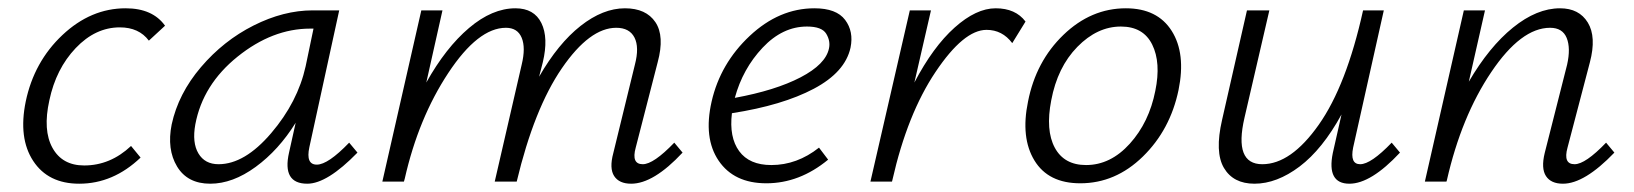

<svg xmlns="http://www.w3.org/2000/svg" viewBox="-20 -438 3940 463"><path d="M339 -340Q315 -372 269 -372Q210 -372 162.5 -322Q115 -272 99 -196Q83 -124 106.5 -81.5Q130 -39 183 -39Q246 -39 296 -86L319 -58Q253 5 171 5Q96 5 60 -50Q24 -105 42 -193Q62 -289 130.5 -353.5Q199 -418 283 -418Q348 -418 378 -376Z M822 -94 842 -70Q769 5 721 5Q660 5 677 -70L693 -142Q652 -76 596.5 -35.5Q541 5 487 5Q432 5 407 -36.5Q382 -78 394 -138Q410 -212 464.5 -276Q519 -340 591.5 -376.5Q664 -413 734 -413H798L726 -83Q717 -41 744 -41Q771 -41 822 -94ZM507 -42Q570 -42 634 -117Q698 -192 717 -278L736 -369H728Q637 -369 553 -301.5Q469 -234 451 -138Q443 -94 458.5 -68Q474 -42 507 -42Z M1606 -94 1626 -70Q1556 5 1502 5Q1473 5 1461 -13.5Q1449 -32 1459 -69L1511 -282Q1522 -324 1510 -347.5Q1498 -371 1466 -371Q1402 -371 1335 -273.5Q1268 -176 1226 0H1173L1238 -282Q1248 -323 1238 -347Q1228 -371 1200 -371Q1133 -371 1061 -262Q989 -153 956 -7L954 0H902L996 -413H1047L1008 -239Q1055 -323 1111 -370.5Q1167 -418 1223 -418Q1268 -418 1285.5 -382.5Q1303 -347 1289 -288L1280 -253Q1326 -333 1380 -375.5Q1434 -418 1487 -418Q1538 -418 1560.5 -384.5Q1583 -351 1566 -288L1513 -82Q1502 -42 1530 -42Q1556 -42 1606 -94Z M1944 -418Q1997 -418 2018 -390Q2039 -362 2031 -323Q2018 -264 1942.5 -224Q1867 -184 1745 -165Q1738 -107 1762.5 -73.5Q1787 -40 1840 -40Q1902 -40 1955 -82L1977 -53Q1908 4 1828 4Q1750 4 1713 -50.5Q1676 -105 1696 -193Q1717 -285 1788 -351.5Q1859 -418 1944 -418ZM1979 -321Q1983 -339 1972.5 -356.5Q1962 -374 1926 -374Q1867 -374 1819 -323Q1771 -272 1752 -202Q1850 -220 1910.5 -251.5Q1971 -283 1979 -321Z M2381 -418Q2429 -418 2453 -386L2421 -334Q2397 -366 2359 -366Q2304 -366 2236 -264.5Q2168 -163 2132 -4L2131 0H2079L2174 -413H2225L2185 -239Q2230 -325 2282 -371.5Q2334 -418 2381 -418Z M2585 4Q2508 4 2474.5 -51Q2441 -106 2459 -193Q2478 -290 2544.5 -354Q2611 -418 2695 -418Q2771 -418 2805.5 -363.5Q2840 -309 2822 -221Q2802 -125 2736 -60.5Q2670 4 2585 4ZM2599 -40Q2658 -40 2704.5 -91.5Q2751 -143 2766 -219Q2780 -287 2758.5 -330.5Q2737 -374 2683 -374Q2626 -374 2578 -325Q2530 -276 2515 -196Q2501 -124 2523.5 -82Q2546 -40 2599 -40Z M3336 -94 3356 -70Q3286 5 3234 5Q3179 5 3194 -69L3215 -162Q3169 -78 3114 -36.5Q3059 5 3005 5Q2954 5 2931.5 -33Q2909 -71 2927 -149L2987 -413H3041L2981 -154Q2955 -42 3024 -42Q3093 -42 3160 -137Q3227 -232 3267 -413H3317L3243 -82Q3235 -42 3260 -42Q3286 -42 3336 -94Z M3853 -94 3873 -70Q3801 5 3749 5Q3720 5 3708 -13.5Q3696 -32 3705 -69L3759 -282Q3768 -322 3758 -346.5Q3748 -371 3718 -371Q3648 -371 3576 -264Q3504 -157 3469 -3L3468 0H3416L3510 -413H3561L3522 -241Q3571 -325 3628.5 -371.5Q3686 -418 3742 -418Q3788 -418 3809 -383.5Q3830 -349 3814 -288L3760 -82Q3749 -42 3777 -42Q3803 -42 3853 -94Z"/></svg>

Font: EauTestText Semilight
Style: Italic
Weight: 300
Italic angle: -12°
Designer: Christian Thalmann (Catharsis Fonts)
Version: Version 0.001;PS 000.001;hotconv 1.0.88;makeotf.lib2.5.64775